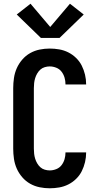

<svg xmlns="http://www.w3.org/2000/svg" viewBox="-20 -1004 540 1032"><path d="M247 8Q220 8 193 2.5Q166 -3 142 -16.5Q118 -30 99.5 -51.5Q81 -73 70 -98Q59 -123 55 -150.5Q51 -178 51 -205V-530Q51 -557 55 -584.5Q59 -612 70 -637Q81 -662 99.5 -683.5Q118 -705 142 -718.5Q166 -732 193 -737.5Q220 -743 247 -743Q273 -743 298.5 -738.5Q324 -734 347 -722.5Q370 -711 389 -692.5Q408 -674 419.5 -651Q431 -628 437 -602.5Q443 -577 443 -551Q443 -551 443 -551Q443 -551 443 -550H332Q332 -551 332 -551Q332 -551 332 -551Q332 -569 327 -586.5Q322 -604 311 -618.5Q300 -633 282.5 -640Q265 -647 247 -647Q234 -647 220.5 -643Q207 -639 197 -630Q187 -621 180 -609Q173 -597 169 -584Q165 -571 163.5 -557.5Q162 -544 162 -530V-205Q162 -191 163.5 -177.5Q165 -164 169 -151Q173 -138 180 -126Q187 -114 197 -105Q207 -96 220.5 -92Q234 -88 247 -88Q265 -88 282.5 -95Q300 -102 311 -116.5Q322 -131 327 -148.5Q332 -166 332 -184Q332 -184 332 -184Q332 -184 332 -185H443Q443 -184 443 -184Q443 -184 443 -184Q443 -158 437 -132.5Q431 -107 419.5 -84Q408 -61 389 -42.5Q370 -24 347 -12.5Q324 -1 298.5 3.5Q273 8 247 8ZM200 -800 70 -926 144 -984 250 -859 356 -984 430 -926 300 -800Z"/></svg>

Font: Zed Mono
Style: Bold
Weight: 700
Monospace: yes
Designer: Belleve Invis
Foundry: Belleve Invis
Version: Version 1.0.0; ttfautohint (v1.8.4)